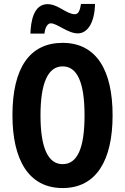

<svg xmlns="http://www.w3.org/2000/svg" viewBox="-20 -942 633 972"><path d="M134 -772H205C209 -808 223 -824 237 -824C269 -824 323 -773 374 -773C422 -773 459 -825 461 -922H390C385 -889 377 -870 359 -870C317 -870 274 -921 221 -921C150 -921 136 -834 134 -772ZM550 -358C550 -585 469 -725 297 -725C131 -725 43 -599 43 -359C43 -133 125 10 297 10C468 10 550 -131 550 -358ZM185 -358C185 -522 223 -606 297 -606C371 -606 408 -525 408 -358C408 -190 371 -111 297 -111C223 -111 185 -194 185 -358Z"/></svg>

Font: Noto Sans Arabic UI XCn
Style: Bold
Weight: 700
Width: 2
Designer: Monotype Design Team, Nadine Chahine and Nizar Qandah
Foundry: Monotype Imaging Inc.
Version: Version 2.010